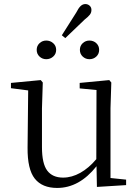

<svg xmlns="http://www.w3.org/2000/svg" viewBox="-20 -913 688 947"><path d="M161 -667Q161 -687 175 -700Q189 -713 208 -713Q228 -713 242.5 -700Q257 -687 257 -667Q257 -647 242.5 -634Q228 -621 208 -621Q189 -621 175 -634Q161 -647 161 -667ZM401 -893Q413 -893 422 -885Q431 -877 431 -864Q431 -851 423.5 -841Q416 -831 398 -817L302 -725L285 -739L356 -851Q367 -873 377.5 -883Q388 -893 401 -893ZM374 -667Q374 -687 388 -700Q402 -713 421 -713Q441 -713 455 -700Q469 -687 469 -667Q469 -647 455 -634Q441 -621 421 -621Q402 -621 388 -634Q374 -647 374 -667ZM262 14Q188 14 151.5 -32Q115 -78 116 -185L119 -467L34 -478V-504L181 -518L191 -506L187 -379V-187Q187 -106 213 -71.5Q239 -37 291 -37Q334 -37 376 -60.5Q418 -84 455 -128L456 -469L373 -477V-504L519 -518L529 -506L525 -379V-35L602 -27V0L458 9L456 -93Q371 14 262 14Z"/></svg>

Font: GL-CurulMinamoto Light
Style: Regular
Weight: 300
Designer: Eunice (kana); Ryoko NISHIZUKA 西塚涼子 (ideographs); Frank Grießhammer (Latin, Greek & Cyrillic); Wenlong ZHANG
Foundry: Gutenberg Labo; Adobe
Version: Version 1.002